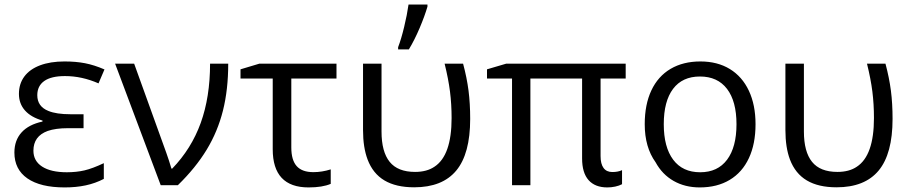

<svg xmlns="http://www.w3.org/2000/svg" viewBox="-20 -817 4019 847"><path d="M43.5 -144Q43.5 -197.8 75 -232.7Q106.4 -267.6 167.5 -280.8V-285.2Q116.7 -299.8 90.1 -329.8Q63.5 -359.9 63.5 -402.8Q63.5 -447.3 87.4 -479.5Q111.3 -511.7 156.7 -528.8Q202.1 -545.9 264.6 -545.9Q314.5 -545.9 355 -538.1Q395.5 -530.3 440.9 -510.7L414.6 -449.2Q341.3 -481.4 266.6 -481.4Q206.1 -481.4 175.3 -459.7Q144.5 -438 144.5 -397Q144.5 -347.2 193.4 -327.6Q228.5 -313 291.5 -313H348.6V-251.5H279.3Q225.6 -251.5 190.4 -239.3Q127.4 -216.3 127.4 -152.3Q127.4 -106.9 166 -82Q204.6 -57.1 274.9 -57.1Q317.4 -57.1 352.8 -65.4Q388.2 -73.7 438 -97.2V-27.8Q400.4 -8.3 358.2 0.7Q315.9 9.8 265.1 9.8Q158.2 9.8 100.8 -30Q43.5 -69.8 43.5 -144Z M487.8 -536.1H571.8L713.9 -142.1Q725.6 -109.4 736.3 -73.2H739.7Q824.2 -160.6 865.5 -274.7Q906.7 -388.7 906.7 -536.1H986.8Q986.8 -421.9 963.6 -329.3Q940.4 -236.8 891.8 -156.7Q843.3 -76.7 764.6 0H689Z M1183.1 -158.7V-470.7H1041V-511.2L1124 -536.1H1464.4V-470.7H1265.1V-166.5Q1265.1 -110.8 1288.8 -84.2Q1312.5 -57.6 1362.3 -57.6Q1400.4 -57.6 1439 -69.8V-5.9Q1402.3 9.8 1341.3 9.8Q1183.1 9.8 1183.1 -158.7Z M1601.6 -113.3Q1581.5 -166.5 1581.5 -243.2V-536.1H1663.1V-236.8Q1663.1 -147.5 1699 -103Q1734.9 -58.6 1811 -58.6Q1862.8 -58.6 1896.5 -81.5Q1972.2 -130.9 1972.2 -296.4Q1972.2 -357.4 1965.1 -413.3Q1958 -469.2 1941.4 -536.1H2022.9Q2039.6 -474.1 2046.9 -417.2Q2054.2 -360.4 2054.2 -292.5Q2054.2 -138.7 1992.9 -64.7Q1931.6 9.3 1807.1 9.3Q1727.1 9.3 1676 -21Q1625 -51.3 1601.6 -113.3ZM1782.2 -796.9H1865.7V-787.6Q1853.5 -746.1 1831.1 -693.1Q1808.6 -640.1 1783.7 -599.1H1736.3V-608.9Q1750 -644.5 1762.9 -698.2Q1775.9 -752 1782.2 -796.9Z M2547.9 -118.2V-470.7H2319.8V0H2238.8V-470.7H2128.4V-511.2L2212.9 -536.1H2740.2V-470.7H2629.4V-128.4Q2629.4 -93.8 2642.6 -75.9Q2655.8 -58.1 2681.2 -58.1Q2706.5 -58.1 2724.1 -66.4V-4.4Q2711.4 2.4 2694.1 6.1Q2676.8 9.8 2659.2 9.8Q2605 9.8 2576.4 -22.5Q2547.9 -54.7 2547.9 -118.2Z M2872.1 -101.1Q2824.2 -167.5 2824.2 -269Q2824.2 -356 2853.5 -418.2Q2882.8 -480.5 2938.2 -513.2Q2993.7 -545.9 3069.8 -545.9Q3145 -545.9 3199.7 -512.5Q3254.4 -479 3283.7 -416.5Q3313 -354 3313 -269Q3313 -182.1 3283.7 -119.4Q3254.4 -56.6 3199 -23.4Q3143.6 9.8 3066.9 9.8Q3002 9.8 2951.7 -18.8Q2901.4 -47.4 2872.1 -101.1ZM3229 -269Q3229 -370.1 3187.3 -424.8Q3145.5 -479.5 3067.9 -479.5Q2990.2 -479.5 2949.2 -425Q2908.2 -370.6 2908.2 -269Q2908.2 -168 2949.7 -112.5Q2991.2 -57.1 3068.8 -57.1Q3146 -57.1 3187.5 -112.5Q3229 -168 3229 -269Z M3464.8 -113.3Q3444.8 -166.5 3444.8 -243.2V-536.1H3526.4V-236.8Q3526.4 -147.5 3562.3 -103Q3598.1 -58.6 3674.3 -58.6Q3726.1 -58.6 3759.8 -81.5Q3835.4 -130.9 3835.4 -296.4Q3835.4 -357.4 3828.4 -413.3Q3821.3 -469.2 3804.7 -536.1H3886.2Q3902.8 -474.1 3910.2 -417.2Q3917.5 -360.4 3917.5 -292.5Q3917.5 -138.7 3856.2 -64.7Q3794.9 9.3 3670.4 9.3Q3590.3 9.3 3539.3 -21Q3488.3 -51.3 3464.8 -113.3Z"/></svg>

Font: Viking Open Sans
Style: Regular
Weight: 400
Foundry: Ascender Corporation
Version: Version 2.001